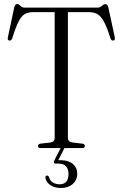

<svg xmlns="http://www.w3.org/2000/svg" viewBox="-20 -738 611 957"><path d="M103 -700H466.5Q478.5 -700 488 -708.8Q497.5 -717.5 505.5 -717.5Q516 -717.5 520 -701L552 -553Q555.5 -537.5 545 -536Q535 -534 530.5 -547Q513 -603 497.5 -631Q482 -659 464.5 -668.2Q447 -677.5 423 -677.5H318.5V-50.5Q318.5 -31.5 339.5 -28L391 -22Q403 -19.5 403 -10.5Q403 0 390 0H182Q169.5 0 169.5 -10.5Q169.5 -19.5 181.5 -22L233 -28Q252.5 -31.5 252.5 -50.5V-677.5H144.5Q120.5 -677.5 103.5 -667.8Q86.5 -658 72.2 -630Q58 -602 41 -547Q36 -534 26.5 -536Q15.5 -537.5 19.5 -553L51 -701.5Q55 -718 65.5 -718Q73.5 -718 81.8 -709Q90 -700 103 -700ZM284.5 -4.5H303.5L270.5 60.5Q276 60.5 282.5 60.5Q320.5 60.5 342.8 79Q365 97.5 365 127.5Q365 159.5 342.5 179.2Q320 199 283 199Q252 199 230.8 184.5Q209.5 170 206.5 148.5Q206 137.5 214 137Q221 136.5 224.5 145Q229 164 244.2 172.2Q259.5 180.5 277.5 180.5Q321.5 180.5 321.5 128.5Q321.5 105.5 309.5 91.5Q297.5 77.5 273.5 77.5H258Q251 77.5 249.2 73Q247.5 68.5 250.5 62Z"/></svg>

Font: Fraunces 144pt S050 Light
Style: Regular
Weight: 300
Version: Version 1.000; ttfautohint (v1.8.3)